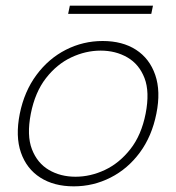

<svg xmlns="http://www.w3.org/2000/svg" viewBox="-20 -652 624 679"><path d="M241 7Q171 7 122.5 -24Q74 -55 54 -112.5Q34 -170 50 -250Q66 -329 109 -387Q152 -445 213 -476Q274 -507 343 -507Q413 -507 461 -476Q509 -445 529 -387Q549 -329 533 -250Q517 -170 474.5 -112.5Q432 -55 371 -24Q310 7 241 7ZM247 -27Q300 -27 351 -51Q402 -75 441 -124.5Q480 -174 495 -250Q510 -327 491 -376Q472 -425 430.5 -449Q389 -473 336 -473Q283 -473 232 -449Q181 -425 142.5 -375.5Q104 -326 89 -250Q74 -173 93 -124Q112 -75 153 -51Q194 -27 247 -27ZM227 -632H521L515 -603H221Z"/></svg>

Font: Albert Sans ExtraLight
Style: Italic
Weight: 250
Italic angle: -11.25°
Designer: Andreas Rasmussen
Foundry: a.Foundry
Version: Version 1.025